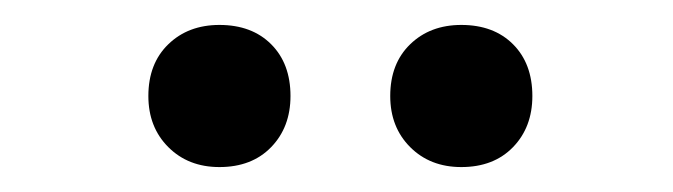

<svg xmlns="http://www.w3.org/2000/svg" viewBox="-20 -716 540 154"><path d="M213 -639Q213 -614 197.5 -598Q182 -582 156 -582Q131 -582 115 -598Q99 -614 99 -639Q99 -665 115 -680.5Q131 -696 156 -696Q182 -696 197.5 -680.5Q213 -665 213 -639ZM407 -639Q407 -614 391.5 -598Q376 -582 350 -582Q325 -582 309 -598Q293 -614 293 -639Q293 -665 309 -680.5Q325 -696 350 -696Q376 -696 391.5 -680.5Q407 -665 407 -639Z"/></svg>

Font: Work Sans
Style: Regular
Weight: 400
Designer: Wei Huang
Foundry: Wei Huang
Version: Version 1.500; ttfautohint (v1.6)